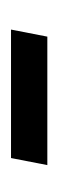

<svg xmlns="http://www.w3.org/2000/svg" viewBox="105 -420 108 359"><g transform="rotate(-90 159.5 -241.0)"><path d="M270 -207H29.8L43 -274.9H283.2Z"/></g></svg>

Font: Charis SIL Am
Style: Italic
Weight: 400
Italic angle: -11°
Foundry: SIL International
Version: Version 5.000